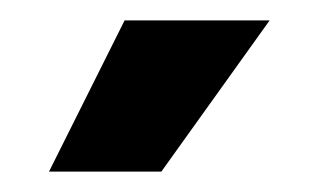

<svg xmlns="http://www.w3.org/2000/svg" viewBox="-20 -720 312 188"><path d="M28 -552 102 -700H244L138 -552Z"/></svg>

Font: Space Grotesk Frontify
Style: Bold
Weight: 700
Designer: Florian Karsten
Version: Version 2.000